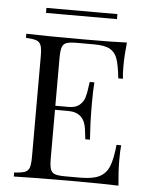

<svg xmlns="http://www.w3.org/2000/svg" viewBox="-50 -723 592 765"><g transform="rotate(5 245.5 -340.5)"><path d="M452.4 0Q397.6 -2.4 267.7 -2.4Q112.9 -2.4 33.9 0V-16.1Q62.9 -17.7 76.2 -22.6Q89.5 -27.4 94.4 -41.1Q99.2 -54.8 99.2 -85.5V-485.5Q99.2 -516.1 94.4 -529.8Q89.5 -543.5 76.2 -548.4Q62.9 -553.2 33.9 -554.8V-571Q112.9 -568.5 267.7 -568.5Q386.3 -568.5 436.3 -571Q430.6 -517.7 430.6 -475.8Q430.6 -444.4 433.1 -425.8H414.5Q408.9 -478.2 400 -503.6Q391.1 -529 370.2 -540.7Q349.2 -552.4 306.5 -552.4H239.5Q210.5 -552.4 197.2 -548Q183.9 -543.5 179 -529.8Q174.2 -516.1 174.2 -485.5V-295.2H227.4Q255.6 -295.2 271 -308.5Q286.3 -321.8 291.5 -339.9Q296.8 -358.1 300 -385.5L302.4 -401.6H321Q318.5 -367.7 318.5 -325.8V-287.1Q318.5 -246 323.4 -172.6H304.8Q304 -178.2 300 -211.7Q296 -245.2 277.8 -262.1Q259.7 -279 227.4 -279H174.2V-85.5Q174.2 -54.8 179 -41.1Q183.9 -27.4 197.2 -23Q210.5 -18.5 239.5 -18.5H298.4Q348.4 -18.5 374.6 -31.9Q400.8 -45.2 412.9 -74.6Q425 -104 430.6 -161.3H449.2Q446.8 -139.5 446.8 -103.2Q446.8 -57.3 452.4 0ZM388.7 -660.5H104.8V-680.6H388.7Z"/></g></svg>

Font: Playfair Display
Style: Regular
Weight: 400
Designer: Claus Eggers Sørensen
Foundry: Claus Eggers Sørensen
Version: Version 1.005; ttfautohint (v1.2) -l 10 -r 42 -G 200 -x 21 -